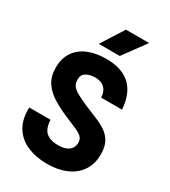

<svg xmlns="http://www.w3.org/2000/svg" viewBox="-229 -1069 1057 1191"><g transform="rotate(30 300.0 -473.0)"><path d="M304.5 10Q225.5 10 163.2 -16.2Q101 -42.5 66.2 -97.5Q31.5 -152.5 34.5 -238H187Q188 -202 199.8 -176.5Q211.5 -151 237.8 -137.8Q264 -124.5 307.5 -124.5Q339 -124.5 361.5 -133.8Q384 -143 395.8 -160Q407.5 -177 407.5 -200Q407.5 -225.5 392.2 -240.5Q377 -255.5 345.5 -269Q314 -282.5 265.5 -303Q204.5 -329 156.2 -359Q108 -389 80.5 -431.2Q53 -473.5 53 -536Q53 -602 83.8 -647.2Q114.5 -692.5 169.8 -715.5Q225 -738.5 298.5 -738.5Q412 -738.5 472 -681.8Q532 -625 539.5 -514H390Q389 -543 377.5 -563Q366 -583 346 -593.5Q326 -604 299 -604Q258 -604 232.5 -588.2Q207 -572.5 207 -538.5Q207 -512.5 219 -495Q231 -477.5 258.8 -462Q286.5 -446.5 332.5 -426Q376 -407 417.5 -390.8Q459 -374.5 492 -353.2Q525 -332 544.8 -297.8Q564.5 -263.5 564.5 -208.5Q565 -138.5 531.5 -89.5Q498 -40.5 439.2 -15.2Q380.5 10 304.5 10ZM361 -795.5H210.5L312.5 -956H478.5Z"/></g></svg>

Font: Spline Sans Mono
Style: Regular
Weight: 400
Monospace: yes
Designer: Eben Sorkin, Mirko Velimirovic
Foundry: Sorkin Type
Version: Version 1.004